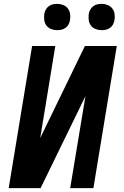

<svg xmlns="http://www.w3.org/2000/svg" viewBox="-20 -973 640 993"><path d="M25 0 146 -735H266L188 -259L419 -735H584L463 0H343L422 -476L190 0ZM505 -817Q489 -817 474 -823Q459 -829 450 -841Q441 -853 439 -869Q437 -885 439 -901Q441 -913 447 -923.5Q453 -934 462.5 -941Q472 -948 483 -950.5Q494 -953 506 -953Q522 -953 537 -947Q552 -941 561 -929Q570 -917 572.5 -901Q575 -885 572 -869Q570 -857 564.5 -846.5Q559 -836 549 -829Q539 -822 528 -819.5Q517 -817 505 -817ZM275 -817Q259 -817 244 -823Q229 -829 220 -841Q211 -853 209 -869Q207 -885 209 -901Q211 -913 217 -923.5Q223 -934 232.5 -941Q242 -948 253 -950.5Q264 -953 276 -953Q292 -953 307 -947Q322 -941 331 -929Q340 -917 342.5 -901Q345 -885 342 -869Q340 -857 334.5 -846.5Q329 -836 319 -829Q309 -822 298 -819.5Q287 -817 275 -817Z"/></svg>

Font: Iosevka Aile Oblique
Style: Bold
Weight: 700
Italic angle: -9°
Designer: Belleve Invis
Foundry: Belleve Invis
Version: Version 31.1.0; ttfautohint (v1.8.4)